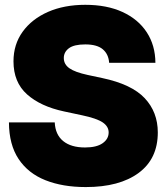

<svg xmlns="http://www.w3.org/2000/svg" viewBox="-20 -757 683 786"><path d="M331.1 8.8Q236.3 8.8 165.8 -19.3Q95.2 -47.4 56.2 -106Q17.1 -164.6 16.6 -255.9H204.1Q206.5 -205.6 238.8 -179.4Q271 -153.3 328.1 -153.3Q375.5 -153.3 400.1 -170.7Q424.8 -188 424.8 -214.8Q424.8 -239.3 400.4 -255.9Q376 -272.5 315.4 -285.2L242.2 -300.8Q146 -321.3 90.6 -370.8Q35.2 -420.4 35.2 -505.9Q35.2 -575.2 72.8 -627.2Q110.4 -679.2 176.5 -708.3Q242.7 -737.3 329.1 -737.3Q417.5 -737.3 481.7 -707.8Q545.9 -678.2 580.8 -624.8Q615.7 -571.3 616.2 -500H426.8Q424.3 -535.6 400.6 -555.4Q377 -575.2 329.1 -575.2Q283.2 -575.2 262.2 -559.6Q241.2 -543.9 241.2 -519.5Q241.2 -493.7 264.2 -477.5Q287.1 -461.4 338.9 -450.2L398.4 -437.5Q519 -412.1 572.5 -355Q626 -297.9 626 -214.8Q626 -106.9 547.6 -49.1Q469.2 8.8 331.1 8.8Z"/></svg>

Font: Inter Tight Black
Style: Regular
Weight: 900
Designer: Rasmus Andersson
Foundry: rsms
Version: Version 3.004; ttfautohint (v1.8.4.7-5d5b)